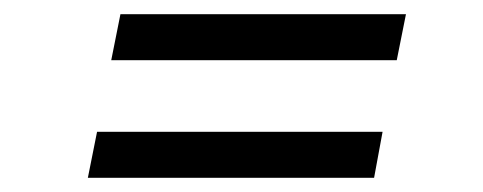

<svg xmlns="http://www.w3.org/2000/svg" viewBox="-20 -420 682 271"><path d="M137 -335 150 -400H553L540 -335ZM104 -169 117 -234H520L508 -169Z"/></svg>

Font: Piazzolla Thin Medium
Style: Italic
Weight: 500
Italic angle: -11.3°
Version: Version 2.005